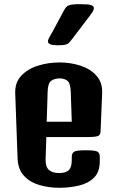

<svg xmlns="http://www.w3.org/2000/svg" viewBox="-20 -891 557 917"><path d="M262.7 5.9Q213.4 5.9 168.7 -7.1Q124 -20 95 -50.8Q65.9 -81.5 64 -134.8L52.7 -444.3Q50.8 -496.6 81.5 -529.3Q112.3 -562 161.6 -577.4Q210.9 -592.8 265.1 -592.8Q316.9 -592.8 364.3 -577.4Q411.6 -562 440.9 -529.3Q470.2 -496.6 467.8 -444.3L460.4 -264.2Q460 -246.1 447.5 -241.2Q435.1 -236.3 391.1 -236.3H201.2L197.8 -130.9Q196.8 -93.8 213.9 -79.1Q231 -64.5 262.2 -64.5Q293.9 -64.5 308.3 -78.1Q322.8 -91.8 322.8 -126.5V-141.6Q322.8 -160.2 334.7 -166.7Q346.7 -173.3 390.1 -173.3Q433.6 -173.3 445.1 -167Q456.5 -160.6 456.5 -142.1V-120.6Q456.5 -69.3 428.5 -42Q400.4 -14.6 356 -4.4Q311.5 5.9 262.7 5.9ZM207.5 -452.6 203.1 -309.6H322.8L317.9 -452.6Q316.4 -494.1 301.8 -505.4Q287.1 -516.6 265.1 -516.6Q241.2 -516.6 224.9 -505.4Q208.5 -494.1 207.5 -452.6ZM255.9 -674.8Q209 -674.8 209 -692.9Q209 -702.1 216.1 -713.6Q223.1 -725.1 232.9 -743.2L285.2 -840.8Q295.4 -860.4 308.8 -865.7Q322.3 -871.1 362.8 -871.1Q403.3 -871.1 415.8 -866.5Q428.2 -861.8 428.2 -852.1Q428.2 -844.2 422.4 -834.7Q416.5 -825.2 407.7 -814L323.7 -703.6Q314.9 -691.9 308.3 -685.8Q301.8 -679.7 290.5 -677.2Q279.3 -674.8 255.9 -674.8Z"/></svg>

Font: Denk One
Style: Regular
Weight: 400
Designer: Irina Smirnova, Eben Sorkin
Foundry: Sorkin Type Co.f
Version: Version 1.004; ttfautohint (v1.8.4.7-5d5b);gftools[0.9.23]